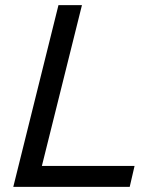

<svg xmlns="http://www.w3.org/2000/svg" viewBox="-20 -732 601 752"><path d="M507 -82 488 0H32L209 -712H301L144 -82Z"/></svg>

Font: CST
Style: Italic
Weight: 400
Italic angle: -14°
Version: Version 1.00